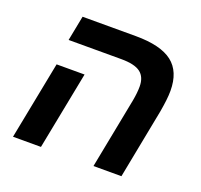

<svg xmlns="http://www.w3.org/2000/svg" viewBox="-109 -729 894 852"><g transform="rotate(20 338.0 -303.0)"><path d="M166 0H34L106 -368H238ZM486 -401Q486 -446 458.5 -467Q431 -488 368 -488H119L142 -606H393Q511 -606 566 -563.5Q621 -521 621 -430Q621 -409 618 -384Q615 -359 610 -330L546 0H414L479 -334Q486 -372 486 -401Z"/></g></svg>

Font: Libra Sans Modern
Style: Bold Italic
Weight: 700
Italic angle: -12°
Foundry: Stefan Peev, Context Ltd
Version: Version 1.000